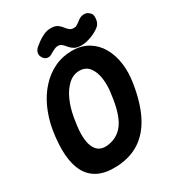

<svg xmlns="http://www.w3.org/2000/svg" viewBox="-207 -966 984 1095"><g transform="rotate(-30 285.0 -419.0)"><path d="M552 -347Q534 -232 494.5 -153Q455 -74 392 -31.5Q329 11 240 16Q165 20 116.5 -3.5Q68 -27 42.5 -74.5Q17 -122 12.5 -191Q8 -260 22 -347Q34 -417 61.5 -478.5Q89 -540 131 -586Q173 -632 226 -657.5Q279 -683 342 -683Q404 -683 449 -655.5Q494 -628 520.5 -581Q547 -534 555 -474Q563 -414 552 -347ZM158 -320Q141 -216 164 -162Q187 -108 248 -114Q313 -121 352 -169Q391 -217 408 -320L412 -347Q422 -406 415.5 -455Q409 -504 386 -533.5Q363 -563 322 -563Q281 -563 248.5 -533.5Q216 -504 194 -455Q172 -406 162 -347ZM175 -738Q165 -752 168 -768.5Q171 -785 186 -799Q198 -809 216.5 -822.5Q235 -836 257 -845.5Q279 -855 301 -855Q330 -855 345 -844.5Q360 -834 369.5 -821Q379 -808 391 -798Q403 -788 424 -790Q435 -791 448 -801Q461 -811 471 -818Q487 -829 507 -829Q527 -829 538 -816L543 -812Q552 -804 553 -787.5Q554 -771 549 -755Q544 -739 532 -729Q510 -710 473.5 -696Q437 -682 407 -682Q377 -682 360.5 -692Q344 -702 334 -714.5Q324 -727 313.5 -737Q303 -747 286 -747Q274 -747 262 -741Q250 -735 237 -728Q221 -716 205 -717.5Q189 -719 178 -733Z"/></g></svg>

Font: Winky Sans SemiBold
Style: Italic
Weight: 600
Italic angle: -8.97852°
Designer: Simon Atzbach
Foundry: typofactur
Version: Version 1.205